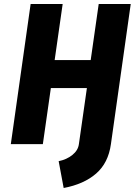

<svg xmlns="http://www.w3.org/2000/svg" viewBox="-20 -720 680 959"><path d="M34 0 133 -700H293L253 -420H433L473 -700H633L534 0Q521 94 460 147Q399 200 298 219L273 85Q313 77 341.5 54Q370 31 374 0L414 -280H234L194 0Z"/></svg>

Font: Finlandica
Style: Bold Italic
Weight: 700
Italic angle: -8°
Designer: Niklas Ekholm, Juho Hiilivirta, Jaakko Suomalainen
Foundry: Helsinki Type Studio
Version: Version 1.064; ttfautohint (v1.8.4.7-5d5b)